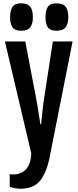

<svg xmlns="http://www.w3.org/2000/svg" viewBox="-20 -923 474 1160"><path d="M38.6 129.4Q94.7 137.2 130.4 106.2Q166 75.2 168.9 3.9L9.8 -672.4H132.8L203.6 -300.3L224.1 -171.9H228L242.2 -300.3L299.3 -672.4H418.5L280.3 24.9Q261.2 121.6 221.7 169.4Q182.1 217.3 103.5 217.3Q71.8 217.3 38.6 205.1ZM107.9 -737.3Q69.8 -737.3 55.4 -758.1Q41 -778.8 41 -817.9Q41 -859.9 55.2 -881.3Q69.3 -902.8 107.9 -902.8Q147.9 -902.8 163.3 -881.8Q178.7 -860.8 178.7 -817.9Q178.7 -780.3 163.3 -758.8Q147.9 -737.3 107.9 -737.3ZM321.3 -737.3Q283.2 -737.3 269 -758.1Q254.9 -778.8 254.9 -817.9Q254.9 -859.9 268.8 -881.3Q282.7 -902.8 321.3 -902.8Q361.3 -902.8 377 -881.8Q392.6 -860.8 392.6 -817.9Q392.6 -780.3 377 -758.8Q361.3 -737.3 321.3 -737.3Z"/></svg>

Font: Fjalla One
Style: Regular
Weight: 400
Designer: Irina Smirnova, Eben Sorkin
Foundry: Sorkin Type
Version: Version 1.002; ttfautohint (v1.8.4.7-5d5b);gftools[0.9.25]